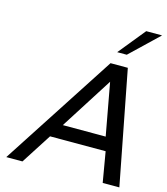

<svg xmlns="http://www.w3.org/2000/svg" viewBox="-137 -1076 1025 1181"><g transform="rotate(15 375.0 -485.5)"><path d="M629 0 596 -193H242L118 0H15L485 -724H595L735 0ZM512 -613 300 -280H573ZM568 -800H507L646 -971H747Z"/></g></svg>

Font: Perun
Style: Italic
Weight: 400
Italic angle: -12°
Foundry: Copyright (c) Stefan Peev, Context Ltd, 2016
Version: Version 1.027